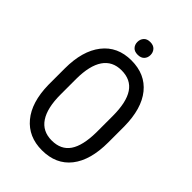

<svg xmlns="http://www.w3.org/2000/svg" viewBox="-252 -984 1105 1105"><g transform="rotate(45 300.5 -431.0)"><path d="M539.1 -293V-422.4C538.1 -518.1 516.7 -591.7 474.9 -643.3C433 -694.9 374.7 -720.7 299.8 -720.7C224.6 -720.7 166 -693.8 124 -639.9C82 -586 61 -511.6 61 -416.5V-282.7C62.7 -189.6 84.7 -117.6 127.2 -66.7C169.7 -15.7 227.5 9.8 300.8 9.8C377 9.8 435.7 -16.4 477.1 -68.8C518.4 -121.3 539.1 -196 539.1 -293ZM449.7 -417.5V-284.2C448.7 -211.6 436.2 -157.7 412.1 -122.6C388 -87.4 350.9 -69.8 300.8 -69.8C250.7 -69.8 213 -88.9 187.7 -127C162.5 -165 149.9 -220.4 149.9 -293V-420.4C150.2 -492.7 163 -547.4 188.2 -584.5C213.5 -621.6 250.7 -640.1 299.8 -640.1C350.6 -640.1 388.3 -621.8 412.8 -585.2C437.4 -548.6 449.7 -492.7 449.7 -417.5ZM248.5 -819.8C248.5 -805.2 253 -793 262 -783.2C270.9 -773.4 284.2 -768.6 301.8 -768.6C319.3 -768.6 332.7 -773.4 341.8 -783.2C350.9 -793 355.5 -805.2 355.5 -819.8C355.5 -834.5 350.9 -846.8 341.8 -856.9C332.7 -867 319.3 -872.1 301.8 -872.1C284.2 -872.1 270.9 -867 262 -856.9C253 -846.8 248.5 -834.5 248.5 -819.8Z"/></g></svg>

Font: Roboto Condensed
Style: Regular
Weight: 400
Designer: Google
Version: Version 2.134; 2016